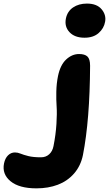

<svg xmlns="http://www.w3.org/2000/svg" viewBox="-261 -783 603 1063"><path d="M207 -574.2Q152.3 -574.2 123.5 -605.2Q94.7 -636.2 104 -681.2Q112.3 -720.7 143.8 -741.9Q175.3 -763.2 220.2 -763.2Q275.4 -763.2 301.8 -731.4Q328.1 -699.7 320.8 -662.1Q314.5 -626 285.2 -600.1Q255.9 -574.2 207 -574.2ZM-59.1 259.8Q-154.8 259.8 -202.6 220.5Q-250.5 181.2 -238.8 122.1Q-232.9 93.3 -216.6 77.1Q-200.2 61 -178.2 61Q-163.1 61 -147.2 67.6Q-131.3 74.2 -104 81.1Q-76.7 87.9 -34.2 87.9Q-6.8 87.9 11.5 71Q29.8 54.2 35.2 25.9Q47.9 -38.1 51.5 -97.2Q55.2 -156.2 52.5 -193.1Q49.8 -230 50.8 -275.6Q51.8 -321.3 60.1 -361.8Q72.8 -423.3 105.2 -453.6Q137.7 -483.9 176.8 -483.9Q208.5 -483.9 223.1 -470Q237.8 -456.1 237.8 -418.9Q236.3 -119.6 198.2 75.2Q186 135.3 149.2 177.5Q112.3 219.7 59.3 239.7Q6.3 259.8 -59.1 259.8Z"/></svg>

Font: Shantell Sans Irregular
Style: Italic
Weight: 800
Italic angle: -11.31°
Designer: Stephen Nixon, Anya Danilova, Shantell Martin
Foundry: Arrow Type
Version: Version 1.006;[9816181b4]